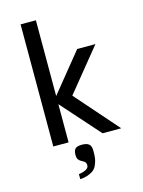

<svg xmlns="http://www.w3.org/2000/svg" viewBox="-148 -875 895 1200"><g transform="rotate(-15 300.0 -274.5)"><path d="M206.5 -247V0H107.5V-790H206.5V-300L409.5 -550H527.5L304.5 -276L547 0H426.5ZM267.5 193Q274.5 188 278.5 182.5Q282.5 177 282.5 168Q282.5 158.5 278.8 151.8Q275 145 266 139.5Q258 135 248.8 129.8Q239.5 124.5 233.5 114.8Q227.5 105 227.5 88Q227.5 59.5 239.5 47.5Q251.5 35.5 282.5 35.5Q314.5 35.5 328.5 48Q342.5 60.5 342.5 89.5Q342.5 118.5 340.8 134Q339 149.5 333.5 165.5Q328 181.5 322.8 190.8Q317.5 200 309 208.5Q295 221.5 265 232.5Q254.5 236 240.2 238.5Q226 241 217.5 241V208.5Q231 207 246.2 202.2Q261.5 197.5 267.5 193Z"/></g></svg>

Font: JuliaMono Medium
Style: Regular
Weight: 500
Monospace: yes
Designer: cormullion
Foundry: corm
Version: Version 0.054; ttfautohint (v1.8.4)